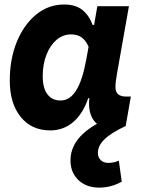

<svg xmlns="http://www.w3.org/2000/svg" viewBox="-20 -563 640 854"><path d="M203.5 17Q120.5 17 72 -43Q23.5 -103 23.5 -204.5Q23.5 -301.5 55.2 -378Q87 -454.5 141.5 -498.8Q196 -543 265 -543Q315.5 -543 345.8 -519.2Q376 -495.5 392 -452H432L390.5 -405.5L413 -535.5H553.5L501.5 -242Q497 -217 495.2 -201.8Q493.5 -186.5 493.5 -175Q493.5 -133.5 541 -133.5H562L539 -2.5Q524.5 3 509.8 6Q495 9 478 9Q429.5 9 402.8 -20.5Q376 -50 376 -103.5Q376 -118 378.8 -133.8Q381.5 -149.5 388 -173.5L412.5 -121L372.5 -126.5Q349 -57 305.5 -20Q262 17 203.5 17ZM249.5 -116Q291 -116 319 -161.2Q347 -206.5 363.5 -297L374 -355Q362 -383 343.2 -396.5Q324.5 -410 296.5 -410Q260 -410 231.5 -385.8Q203 -361.5 186.5 -319.2Q170 -277 170 -223.5Q170 -171.5 190.8 -143.8Q211.5 -116 249.5 -116ZM421.5 271.5Q364 271.5 328.8 238Q293.5 204.5 293.5 150Q293.5 84 349.2 32Q405 -20 517.5 -58.5L539 -2.5Q474 28 444.8 56.5Q415.5 85 415.5 117Q415.5 137 428 149.2Q440.5 161.5 462 161.5Q487 161.5 508.5 151.5L521.5 245Q498.5 258 473.2 264.8Q448 271.5 421.5 271.5Z"/></svg>

Font: Google Sans Code
Style: Italic
Weight: 400
Italic angle: -10°
Monospace: yes
Designer: Google Sans Code Authors
Foundry: Google LLC
Version: Version 6.000